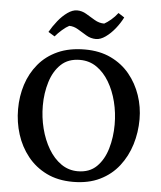

<svg xmlns="http://www.w3.org/2000/svg" viewBox="-59 -919 818 978"><g transform="rotate(5 350.5 -429.5)"><path d="M354 -668Q429 -668 486.5 -640.5Q544 -613 582.5 -566Q621 -519 641 -460Q661 -401 661 -338Q661 -271 642 -209Q623 -147 584.5 -97.5Q546 -48 487.5 -19.5Q429 9 350 9Q273 9 215 -19.5Q157 -48 118 -97Q79 -146 59.5 -207.5Q40 -269 40 -336Q40 -402 59 -461.5Q78 -521 117 -568Q156 -615 215 -641.5Q274 -668 354 -668ZM333 -613Q273 -613 236 -578Q199 -543 181.5 -486Q164 -429 164 -365Q164 -305 178.5 -248Q193 -191 220 -145.5Q247 -100 285 -73.5Q323 -47 370 -47Q430 -47 466.5 -83Q503 -119 520 -177Q537 -235 537 -300Q537 -360 523 -416Q509 -472 482.5 -516.5Q456 -561 418.5 -587Q381 -613 333 -613ZM193 -721 160 -741Q177 -771 199.5 -799Q222 -827 247.5 -845Q273 -863 296 -863Q321 -863 343.5 -849.5Q366 -836 389.5 -822Q413 -808 439 -808Q454 -816 473 -832Q492 -848 507 -868L538 -848Q523 -818 500.5 -790Q478 -762 452.5 -744Q427 -726 404 -726Q377 -726 354 -740Q331 -754 308.5 -767.5Q286 -781 263 -781Q247 -773 227 -755.5Q207 -738 193 -721Z"/></g></svg>

Font: Ruwudu SemiBold
Style: Regular
Weight: 600
Designer: Becca Hirsbrunner Spalinger
Foundry: SIL International
Version: Version 3.000